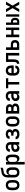

<svg xmlns="http://www.w3.org/2000/svg" viewBox="3255 -4030 990 7540"><g transform="rotate(-90 3750.0 -260.0)"><path d="M250 8Q223 8 196 3Q169 -2 145 -15Q121 -28 102.5 -48.5Q84 -69 72.5 -94Q61 -119 56.5 -146Q52 -173 52 -200V-320Q52 -347 56.5 -374Q61 -401 72.5 -426Q84 -451 102.5 -471.5Q121 -492 145 -505Q169 -518 196 -523Q223 -528 250 -528Q277 -528 304 -523Q331 -518 355 -505Q379 -492 397.5 -471.5Q416 -451 427.5 -426Q439 -401 443.5 -374Q448 -347 448 -320V-200Q448 -173 443.5 -146Q439 -119 427.5 -94Q416 -69 397.5 -48.5Q379 -28 355 -15Q331 -2 304 3Q277 8 250 8ZM250 -80Q272 -80 292.5 -89.5Q313 -99 325.5 -116.5Q338 -134 343 -156Q348 -178 348 -200V-320Q348 -342 343 -364Q338 -386 325.5 -403.5Q313 -421 292.5 -430.5Q272 -440 250 -440Q228 -440 207.5 -430.5Q187 -421 174.5 -403.5Q162 -386 157 -364Q152 -342 152 -320V-200Q152 -178 157 -156Q162 -134 174.5 -116.5Q187 -99 207.5 -89.5Q228 -80 250 -80Z M750 8Q723 8 696.5 3.5Q670 -1 646.5 -13.5Q623 -26 604 -45Q585 -64 573 -88Q561 -112 556.5 -138.5Q552 -165 552 -192V-306Q552 -336 551.5 -365Q551 -394 551 -424Q551 -452 553 -480Q555 -508 561.5 -535.5Q568 -563 581.5 -588.5Q595 -614 615 -634Q635 -654 660.5 -667Q686 -680 713 -687.5Q740 -695 768 -698.5Q796 -702 824 -706.5Q852 -711 879.5 -718Q907 -725 934 -735V-647Q912 -637 888.5 -630Q865 -623 841.5 -619.5Q818 -616 793.5 -614Q769 -612 746 -605.5Q723 -599 702.5 -585.5Q682 -572 668.5 -552Q655 -532 650 -508Q645 -484 645 -460Q645 -444 646 -428.5Q647 -413 649 -398Q656 -421 669 -442Q682 -463 701 -478Q720 -493 744 -499.5Q768 -506 792 -506Q816 -506 839.5 -499.5Q863 -493 882 -478.5Q901 -464 914 -443.5Q927 -423 934.5 -400.5Q942 -378 945 -354Q948 -330 948 -306V-192Q948 -165 943.5 -138.5Q939 -112 927 -88Q915 -64 896 -45Q877 -26 853.5 -13.5Q830 -1 803.5 3.5Q777 8 750 8ZM750 -80Q771 -80 791 -88Q811 -96 824.5 -112.5Q838 -129 843 -149.5Q848 -170 848 -192V-306Q848 -328 843 -348.5Q838 -369 824.5 -385.5Q811 -402 791 -410Q771 -418 750 -418Q729 -418 709 -410Q689 -402 675.5 -385.5Q662 -369 657 -348.5Q652 -328 652 -306V-192Q652 -170 657 -149.5Q662 -129 675.5 -112.5Q689 -96 709 -88Q729 -80 750 -80Z M1060 215V-520H1160V-427Q1168 -449 1180.5 -468Q1193 -487 1211 -501Q1229 -515 1251.5 -521.5Q1274 -528 1296 -528Q1321 -528 1344.5 -520.5Q1368 -513 1386 -497.5Q1404 -482 1416.5 -460.5Q1429 -439 1436 -416Q1443 -393 1445.5 -368.5Q1448 -344 1448 -320V-200Q1448 -176 1445.5 -151.5Q1443 -127 1436 -104Q1429 -81 1416.5 -59.5Q1404 -38 1386 -22.5Q1368 -7 1344.5 0.5Q1321 8 1296 8Q1274 8 1251.5 1.5Q1229 -5 1211 -19Q1193 -33 1180.5 -52Q1168 -71 1160 -93V215ZM1254 -80Q1276 -80 1295.5 -89.5Q1315 -99 1327 -117Q1339 -135 1343.5 -156.5Q1348 -178 1348 -200V-320Q1348 -342 1343.5 -363.5Q1339 -385 1327 -403Q1315 -421 1295.5 -430.5Q1276 -440 1254 -440Q1232 -440 1212.5 -430.5Q1193 -421 1181 -403Q1169 -385 1164.5 -363.5Q1160 -342 1160 -320V-200Q1160 -178 1164.5 -156.5Q1169 -135 1181 -117Q1193 -99 1212.5 -89.5Q1232 -80 1254 -80Z M1703 8Q1673 8 1643 -1.5Q1613 -11 1592 -32.5Q1571 -54 1561.5 -83.5Q1552 -113 1552 -144Q1552 -170 1558.5 -195.5Q1565 -221 1581 -241.5Q1597 -262 1619.5 -276.5Q1642 -291 1666.5 -299Q1691 -307 1717 -310Q1743 -313 1769 -313H1840V-354Q1840 -372 1834 -389Q1828 -406 1815 -418Q1802 -430 1784.5 -435Q1767 -440 1749 -440Q1733 -440 1717 -437Q1701 -434 1687.5 -425Q1674 -416 1666 -401.5Q1658 -387 1658 -371V-368H1558V-373Q1558 -396 1565 -418.5Q1572 -441 1585 -460Q1598 -479 1617.5 -492.5Q1637 -506 1658.5 -514Q1680 -522 1703 -525Q1726 -528 1749 -528Q1773 -528 1797.5 -524.5Q1822 -521 1844.5 -511Q1867 -501 1886 -485Q1905 -469 1917.5 -448Q1930 -427 1935 -402.5Q1940 -378 1940 -354V0H1840V-83Q1832 -63 1818.5 -45Q1805 -27 1787 -14.5Q1769 -2 1747 3Q1725 8 1703 8ZM1746 -80Q1765 -80 1784 -86.5Q1803 -93 1816 -107.5Q1829 -122 1834.5 -141Q1840 -160 1840 -180V-225H1769Q1756 -225 1743.5 -224Q1731 -223 1718.5 -220Q1706 -217 1694 -212Q1682 -207 1672 -199Q1662 -191 1657 -178.5Q1652 -166 1652 -153Q1652 -137 1660 -121.5Q1668 -106 1681.5 -96.5Q1695 -87 1712 -83.5Q1729 -80 1746 -80Z M2253 8Q2230 8 2206.5 5.5Q2183 3 2160.5 -4Q2138 -11 2117.5 -22.5Q2097 -34 2082 -52Q2067 -70 2058.5 -92Q2050 -114 2050 -138V-142H2150V-140Q2150 -124 2161.5 -110.5Q2173 -97 2188 -90.5Q2203 -84 2219.5 -82Q2236 -80 2253 -80Q2271 -80 2289 -83Q2307 -86 2322 -95Q2337 -104 2346.5 -120.5Q2356 -137 2356 -155Q2356 -167 2352 -178.5Q2348 -190 2339.5 -198.5Q2331 -207 2320 -212.5Q2309 -218 2297.5 -221Q2286 -224 2274 -225Q2262 -226 2250 -226H2193V-314H2250Q2265 -314 2280.5 -316.5Q2296 -319 2309.5 -326.5Q2323 -334 2331.5 -347.5Q2340 -361 2340 -376Q2340 -391 2332 -405Q2324 -419 2311.5 -427Q2299 -435 2283.5 -437.5Q2268 -440 2253 -440Q2238 -440 2223.5 -437.5Q2209 -435 2196 -428Q2183 -421 2174.5 -408Q2166 -395 2166 -381V-378H2066V-385Q2066 -407 2073 -428Q2080 -449 2093.5 -466.5Q2107 -484 2126 -496.5Q2145 -509 2166 -516Q2187 -523 2209 -525.5Q2231 -528 2253 -528Q2276 -528 2298.5 -525Q2321 -522 2342 -514.5Q2363 -507 2382 -494Q2401 -481 2414.5 -462.5Q2428 -444 2434 -422Q2440 -400 2440 -377Q2440 -361 2436.5 -344.5Q2433 -328 2424 -314Q2415 -300 2402 -289.5Q2389 -279 2374 -272Q2391 -264 2407.5 -253Q2424 -242 2435.5 -226.5Q2447 -211 2451.5 -191.5Q2456 -172 2456 -153Q2456 -129 2449 -105Q2442 -81 2427.5 -61.5Q2413 -42 2392.5 -28Q2372 -14 2349 -6Q2326 2 2301.5 5Q2277 8 2253 8Z M2750 8Q2723 8 2696 3Q2669 -2 2645 -15Q2621 -28 2602.5 -48.5Q2584 -69 2572.5 -94Q2561 -119 2556.5 -146Q2552 -173 2552 -200V-320Q2552 -347 2556.5 -374Q2561 -401 2572.5 -426Q2584 -451 2602.5 -471.5Q2621 -492 2645 -505Q2669 -518 2696 -523Q2723 -528 2750 -528Q2777 -528 2804 -523Q2831 -518 2855 -505Q2879 -492 2897.5 -471.5Q2916 -451 2927.5 -426Q2939 -401 2943.5 -374Q2948 -347 2948 -320V-200Q2948 -173 2943.5 -146Q2939 -119 2927.5 -94Q2916 -69 2897.5 -48.5Q2879 -28 2855 -15Q2831 -2 2804 3Q2777 8 2750 8ZM2750 -80Q2772 -80 2792.5 -89.5Q2813 -99 2825.5 -116.5Q2838 -134 2843 -156Q2848 -178 2848 -200V-320Q2848 -342 2843 -364Q2838 -386 2825.5 -403.5Q2813 -421 2792.5 -430.5Q2772 -440 2750 -440Q2728 -440 2707.5 -430.5Q2687 -421 2674.5 -403.5Q2662 -386 2657 -364Q2652 -342 2652 -320V-200Q2652 -178 2657 -156Q2662 -134 2674.5 -116.5Q2687 -99 2707.5 -89.5Q2728 -80 2750 -80Z M3259 0H3060V-520H3259Q3280 -520 3301 -517Q3322 -514 3342 -506.5Q3362 -499 3379 -486Q3396 -473 3407.5 -455.5Q3419 -438 3424 -417Q3429 -396 3429 -375Q3429 -359 3426.5 -344Q3424 -329 3416.5 -315.5Q3409 -302 3397.5 -291Q3386 -280 3373 -272Q3391 -265 3407 -253.5Q3423 -242 3434.5 -226.5Q3446 -211 3451 -192Q3456 -173 3456 -154Q3456 -130 3449.5 -107Q3443 -84 3428.5 -65.5Q3414 -47 3394 -34Q3374 -21 3352 -13.5Q3330 -6 3306.5 -3Q3283 0 3259 0ZM3160 -313H3259Q3272 -313 3285 -316Q3298 -319 3308.5 -327Q3319 -335 3324 -347.5Q3329 -360 3329 -373Q3329 -386 3324 -398.5Q3319 -411 3308.5 -418.5Q3298 -426 3285 -429Q3272 -432 3259 -432H3160ZM3160 -88H3259Q3276 -88 3292.5 -90.5Q3309 -93 3323.5 -101.5Q3338 -110 3347 -124.5Q3356 -139 3356 -156Q3356 -172 3347 -187Q3338 -202 3323.5 -210.5Q3309 -219 3292.5 -222Q3276 -225 3259 -225H3160Z M3703 8Q3673 8 3643 -1.5Q3613 -11 3592 -32.5Q3571 -54 3561.5 -83.5Q3552 -113 3552 -144Q3552 -170 3558.5 -195.5Q3565 -221 3581 -241.5Q3597 -262 3619.5 -276.5Q3642 -291 3666.5 -299Q3691 -307 3717 -310Q3743 -313 3769 -313H3840V-354Q3840 -372 3834 -389Q3828 -406 3815 -418Q3802 -430 3784.5 -435Q3767 -440 3749 -440Q3733 -440 3717 -437Q3701 -434 3687.5 -425Q3674 -416 3666 -401.5Q3658 -387 3658 -371V-368H3558V-373Q3558 -396 3565 -418.5Q3572 -441 3585 -460Q3598 -479 3617.5 -492.5Q3637 -506 3658.5 -514Q3680 -522 3703 -525Q3726 -528 3749 -528Q3773 -528 3797.5 -524.5Q3822 -521 3844.5 -511Q3867 -501 3886 -485Q3905 -469 3917.5 -448Q3930 -427 3935 -402.5Q3940 -378 3940 -354V0H3840V-83Q3832 -63 3818.5 -45Q3805 -27 3787 -14.5Q3769 -2 3747 3Q3725 8 3703 8ZM3746 -80Q3765 -80 3784 -86.5Q3803 -93 3816 -107.5Q3829 -122 3834.5 -141Q3840 -160 3840 -180V-225H3769Q3756 -225 3743.5 -224Q3731 -223 3718.5 -220Q3706 -217 3694 -212Q3682 -207 3672 -199Q3662 -191 3657 -178.5Q3652 -166 3652 -153Q3652 -137 3660 -121.5Q3668 -106 3681.5 -96.5Q3695 -87 3712 -83.5Q3729 -80 3746 -80Z M4200 0V-432H4054V-520H4446V-432H4300V0Z M4750 8Q4723 8 4696 3Q4669 -2 4645 -15Q4621 -28 4602.5 -48.5Q4584 -69 4572.5 -94Q4561 -119 4556.5 -146Q4552 -173 4552 -200V-320Q4552 -347 4556.5 -374Q4561 -401 4572.5 -426Q4584 -451 4602.5 -471.5Q4621 -492 4645 -505Q4669 -518 4696 -523Q4723 -528 4750 -528Q4777 -528 4804 -523Q4831 -518 4855 -505Q4879 -492 4897.5 -471.5Q4916 -451 4927.5 -426Q4939 -401 4943.5 -374Q4948 -347 4948 -320V-216H4652V-200Q4652 -178 4656.5 -156Q4661 -134 4674 -116.5Q4687 -99 4707.5 -89.5Q4728 -80 4750 -80Q4767 -80 4783.5 -83Q4800 -86 4814 -95.5Q4828 -105 4836.5 -120Q4845 -135 4846 -152H4946Q4946 -128 4939 -105Q4932 -82 4918 -62.5Q4904 -43 4884.5 -29Q4865 -15 4843 -6.5Q4821 2 4797 5Q4773 8 4750 8ZM4848 -304V-320Q4848 -342 4843 -364Q4838 -386 4825.5 -403.5Q4813 -421 4792.5 -430.5Q4772 -440 4750 -440Q4728 -440 4707.5 -430.5Q4687 -421 4674.5 -403.5Q4662 -386 4657 -364Q4652 -342 4652 -320V-304Z M5015 0V-88Q5028 -88 5040 -92.5Q5052 -97 5061 -106.5Q5070 -116 5074 -128.5Q5078 -141 5081 -153.5Q5084 -166 5085.5 -179Q5087 -192 5087.5 -205Q5088 -218 5088.5 -230.5Q5089 -243 5089 -256V-520H5440V0H5340V-432H5189V-260Q5189 -241 5188.5 -223Q5188 -205 5187 -187Q5186 -169 5183.5 -151Q5181 -133 5176 -115.5Q5171 -98 5163.5 -81Q5156 -64 5145.5 -49.5Q5135 -35 5119.5 -25Q5104 -15 5086.5 -9.5Q5069 -4 5051 -2Q5033 0 5015 0Z M5560 0V-520H5660V-330H5781Q5803 -330 5825 -326Q5847 -322 5867 -312.5Q5887 -303 5903.5 -287Q5920 -271 5930 -251.5Q5940 -232 5944 -209.5Q5948 -187 5948 -165Q5948 -143 5944 -120.5Q5940 -98 5930 -78.5Q5920 -59 5903.5 -43Q5887 -27 5867 -17.5Q5847 -8 5825 -4Q5803 0 5781 0ZM5781 -88Q5795 -88 5809 -93.5Q5823 -99 5832 -110.5Q5841 -122 5844.5 -136Q5848 -150 5848 -165Q5848 -179 5844.5 -193.5Q5841 -208 5832 -219.5Q5823 -231 5809 -236.5Q5795 -242 5781 -242H5660V-88Z M6060 0V-520H6160V-311H6340V-520H6440V0H6340V-223H6160V0Z M6866 0V-520H6956V0ZM6544 0V-520H6634V-325H6680Q6700 -325 6720 -320.5Q6740 -316 6757.5 -305Q6775 -294 6787.5 -278Q6800 -262 6807.5 -243Q6815 -224 6818 -203.5Q6821 -183 6821 -163Q6821 -142 6818 -122Q6815 -102 6807.5 -83Q6800 -64 6787.5 -47.5Q6775 -31 6757.5 -20Q6740 -9 6720 -4.5Q6700 0 6680 0ZM6634 -78H6680Q6693 -78 6704.5 -87Q6716 -96 6721.5 -108.5Q6727 -121 6729 -135Q6731 -149 6731 -163Q6731 -176 6729 -190Q6727 -204 6721.5 -216.5Q6716 -229 6704.5 -238Q6693 -247 6680 -247H6634Z M7046 0 7200 -260 7046 -520H7163L7250 -354L7337 -520H7454L7300 -260L7454 0H7337L7250 -166L7163 0Z"/></g></svg>

Font: Iosevka Semibold
Style: Regular
Weight: 600
Monospace: yes
Designer: Belleve Invis
Foundry: Belleve Invis
Version: Version 33.2.3; ttfautohint (v1.8.4)